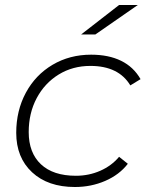

<svg xmlns="http://www.w3.org/2000/svg" viewBox="-20 -745 595 769"><path d="M45 -213Q45 -302 83.5 -373.5Q122 -445 190.5 -485.5Q259 -526 345 -526Q415 -526 465 -501.5Q515 -477 543 -428L502 -403Q455 -481 342 -481Q271 -481 215 -446.5Q159 -412 127 -352Q95 -292 95 -216Q95 -133 144 -87Q193 -41 284 -41Q336 -41 381.5 -61Q427 -81 457 -117L492 -89Q458 -45 401.5 -20.5Q345 4 280 4Q172 4 108.5 -55Q45 -114 45 -213ZM457 -725H532L362 -607H305Z"/></svg>

Font: Montserrat Alternates Light
Style: Italic
Weight: 300
Italic angle: -11.3°
Designer: Julieta Ulanovsky
Foundry: Julieta Ulanovsky
Version: Version 7.200